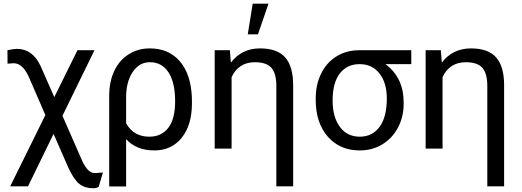

<svg xmlns="http://www.w3.org/2000/svg" viewBox="-20 -798 2801 1031"><path d="M70.8 -535.6Q155.8 -535.6 198.7 -441.9L271.5 -276.4L396 -528.3H487.3L315.4 -176.3L421.9 66.9Q451.7 129.4 484.9 130.9H497.6L532.7 128.4L509.8 205.6Q498 212.9 480 212.9Q435.5 212.9 406.2 189.9Q377 167 346.7 101.6L267.6 -79.1L130.4 202.6H34.7L223.6 -180.2L141.6 -369.1Q106 -458.5 53.7 -458.5L20.5 -456.1L20 -528.3Q53.2 -535.6 70.8 -535.6Z M784.7 -538.1Q885.7 -538.1 945.3 -469.2Q1004.9 -400.4 1010.3 -276.4L1010.7 -244.1Q1010.7 -127 956.1 -58.6Q901.4 9.8 808.1 9.8Q712.9 9.8 657.2 -50.8V203.1H566.4V-283.2Q566.4 -360.4 594 -418Q621.6 -475.6 671.6 -506.8Q721.7 -538.1 784.7 -538.1ZM657.2 -135.7Q697.8 -64 781.2 -64Q847.2 -64 883.8 -111.6Q920.4 -159.2 920.4 -254.4Q920.4 -354.5 885 -409.2Q849.6 -463.9 784.7 -463.9Q727.5 -463.9 692.4 -411.1Q657.2 -358.4 657.2 -275.9Z M1214.4 -528.3 1219.7 -461.9Q1278.3 -538.1 1376 -538.1Q1468.8 -538.1 1511.2 -490Q1553.7 -441.9 1554.2 -342.3V202.6H1463.9V-336.9Q1463.9 -403.3 1437.5 -433.6Q1411.1 -463.9 1348.6 -463.9Q1303.7 -463.9 1272 -442.6Q1240.2 -421.4 1223.6 -383.3V0H1132.8V-528.3ZM1336.9 -778.3H1421.9L1365.2 -613.8H1310.5Z M2188.5 -453.6H2049.8Q2147.5 -381.3 2147.5 -248V-239.7Q2147.5 -171.4 2117.7 -114Q2087.9 -56.6 2033.9 -23.4Q1980 9.8 1911.6 9.8Q1805.2 9.8 1740.2 -64.2Q1675.3 -138.2 1675.3 -262.7V-269Q1675.3 -343.3 1704.1 -402.3Q1732.9 -461.4 1785.9 -494.6Q1838.9 -527.8 1907.2 -528.3H2188.5ZM1766.1 -258.3Q1766.1 -168.9 1805.2 -116.5Q1844.2 -64 1911.6 -64Q1979.5 -64 2018.3 -116.9Q2057.1 -169.9 2057.1 -269Q2057.1 -353 2017.8 -403.3Q1978.5 -453.6 1910.6 -453.6Q1843.8 -453.6 1804.9 -403.8Q1766.1 -354 1766.1 -258.3Z M2347.2 -528.3 2352.5 -461.9Q2411.1 -538.1 2508.8 -538.1Q2601.6 -538.1 2644 -490Q2686.5 -441.9 2687 -342.3V202.6H2596.7V-336.9Q2596.7 -403.3 2570.3 -433.6Q2543.9 -463.9 2481.4 -463.9Q2436.5 -463.9 2404.8 -442.6Q2373 -421.4 2356.4 -383.3V0H2265.6V-528.3Z"/></svg>

Font: Roboto-ThirdPerson-AD3FC
Style: ThirdPerson-AD3FC
Weight: 400
Designer: Google
Version: Version 2.137; 2017